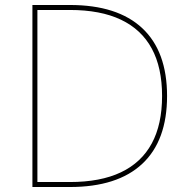

<svg xmlns="http://www.w3.org/2000/svg" viewBox="-20 -750 745 770"><path d="M110 0V-730H260Q451 -730 550.5 -637Q650 -544 650 -365Q650 -186 550.5 -93Q451 0 260 0ZM260 -20Q383 -20 465 -59Q547 -98 588.5 -174.5Q630 -251 630 -365Q630 -479 588.5 -555.5Q547 -632 465 -671Q383 -710 260 -710H130V-20Z"/></svg>

Font: M PLUS 1 Thin Thin
Style: Regular
Weight: 250
Version: Version 1.001